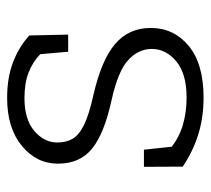

<svg xmlns="http://www.w3.org/2000/svg" viewBox="-46 -532 588 536"><g transform="rotate(-90 248.0 -264.0)"><path d="M243.7 10.3Q188 10.3 140.4 -4.6Q92.8 -19.5 50.8 -47.9L50.3 -156.2H98.1L106.4 -78.6Q134.8 -56.6 169.4 -46.9Q204.1 -37.1 243.7 -37.1Q310.1 -37.1 344.7 -65.9Q379.4 -94.7 379.4 -134.3Q379.4 -171.4 348.4 -200Q317.4 -228.5 238.3 -246.1Q143.6 -266.6 101.3 -300.8Q59.1 -335 59.1 -396Q59.1 -456.1 108.9 -497.1Q158.7 -538.1 242.2 -538.1Q300.3 -538.1 343.3 -521.2Q386.2 -504.4 417 -476.1L419.4 -367.7H371.6L364.7 -445.8Q342.8 -466.8 313.2 -478.3Q283.7 -489.7 242.2 -489.7Q182.6 -489.7 150.4 -462.2Q118.2 -434.6 118.2 -397.9Q118.2 -374 128.2 -356Q138.2 -337.9 166.7 -323.7Q195.3 -309.6 250 -297.4Q348.6 -274.9 393.3 -236.6Q438 -198.2 438 -137.2Q438 -72.8 387.9 -31.2Q337.9 10.3 243.7 10.3Z"/></g></svg>

Font: Roboto Slab Light
Style: Regular
Weight: 300
Designer: Google
Version: Version 2.000; ttfautohint (v1.8.1.43-b0c9)